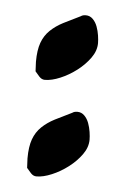

<svg xmlns="http://www.w3.org/2000/svg" viewBox="-37 -386 278 424"><g transform="rotate(5 102.0 -174.0)"><path d="M137 -356Q146 -356 152.5 -349.5Q159 -343 162.5 -333.5Q166 -324 167.5 -314Q169 -304 169 -297Q169 -280 157.5 -264Q146 -248 129 -235Q112 -222 93 -214Q74 -206 59 -206Q52 -206 46.5 -212Q41 -218 37 -223L36 -244Q36 -270 42 -286.5Q48 -303 60 -314.5Q72 -326 88.5 -334.5Q105 -343 126 -353Q130 -356 137 -356ZM137 -142Q146 -142 152.5 -135.5Q159 -129 162.5 -119.5Q166 -110 167.5 -100Q169 -90 169 -83Q169 -66 157.5 -50Q146 -34 129 -21Q112 -8 93 0Q74 8 59 8Q52 8 46.5 2Q41 -4 37 -9L36 -30Q36 -56 42 -72.5Q48 -89 60 -100.5Q72 -112 88.5 -120.5Q105 -129 126 -139Q130 -142 137 -142Z"/></g></svg>

Font: CAT Altenglisch
Style: Regular
Weight: 400
Designer: Peter Wiegel
Foundry: Peter Wiegel, CAT Fonts
Version: Version 1.000